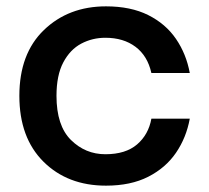

<svg xmlns="http://www.w3.org/2000/svg" viewBox="-20 -578 659 605"><path d="M314 7Q193 7 117 -68.5Q41 -144 41 -276Q41 -409 118.5 -483.5Q196 -558 314 -558Q392 -558 447 -530.5Q502 -503 534.5 -455.5Q567 -408 578 -348H457Q445 -402 407 -430.5Q369 -459 312 -459Q271 -459 236 -440.5Q201 -422 179.5 -381.5Q158 -341 158 -276Q158 -182 203.5 -137Q249 -92 312 -92Q376 -92 412 -123Q448 -154 457 -204H578Q567 -144 534.5 -96.5Q502 -49 447 -21Q392 7 314 7Z"/></svg>

Font: Ulagadi Sans Medium
Style: Regular
Weight: 500
Designer: Ninad Kale (Devanagari), Jonny Pinhorn (Latin)
Foundry: Indian Type Foundry
Version: Version 3.01;March 29, 2020;FontCreator 12.0.0.2522 64-bit; 